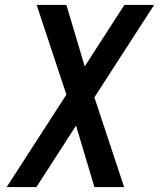

<svg xmlns="http://www.w3.org/2000/svg" viewBox="-20 -755 642 775"><path d="M7 0 248 -373 128 -735H248L322 -487L482 -735H602L361 -362L481 0H361L287 -248L127 0Z"/></svg>

Font: Iosevka Aile Semibold Oblique
Style: Regular
Weight: 600
Italic angle: -9°
Designer: Belleve Invis
Foundry: Belleve Invis
Version: Version 31.1.0; ttfautohint (v1.8.4)